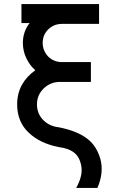

<svg xmlns="http://www.w3.org/2000/svg" viewBox="-20 -720 553 940"><path d="M85 -700V-607H125Q109 -587 100.5 -562.5Q92 -538 92 -510Q92 -470 109 -435Q117 -418 128 -403Q139 -388 153 -376Q111 -347 87 -304Q64 -262 64 -209Q64 -124 120 -71Q148 -44 185 -26.5Q222 -9 267 0Q314 6 340 25Q367 45 376 83Q383 110 377 139Q371 168 353 200H457Q474 160 477 124Q480 88 471 57Q453 -4 411 -38Q360 -79 267 -97Q221 -102 191 -133Q161 -164 161 -209Q161 -255 194 -287Q227 -319 274 -319H425V-416H283Q244 -416 216 -443Q203 -457 196 -473.5Q189 -490 189 -510Q189 -549 216 -576Q244 -603 283 -603H465V-700Z"/></svg>

Font: Unageo
Style: Medium
Weight: 500
Designer: Richard Sepsi
Foundry: Richard Sepsi
Version: Version 2.000